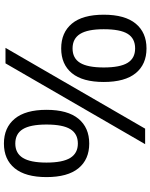

<svg xmlns="http://www.w3.org/2000/svg" viewBox="86 -846 767 979"><g transform="rotate(-90 469.5 -356.5)"><path d="M56 -503Q56 -610 101 -665Q146 -720 227 -720Q308 -720 353.5 -665Q399 -610 399 -503Q399 -395 353.5 -340Q308 -285 227 -285Q146 -285 101 -340Q56 -395 56 -503ZM303 0H224L636 -712H715ZM324 -503Q324 -585 300.5 -623.5Q277 -662 227 -662Q178 -662 154 -623.5Q130 -585 130 -503Q130 -420 154 -381.5Q178 -343 227 -343Q277 -343 300.5 -381.5Q324 -420 324 -503ZM541 -211Q541 -319 586 -373.5Q631 -428 712 -428Q793 -428 838.5 -373.5Q884 -319 884 -211Q884 -103 838.5 -48Q793 7 712 7Q631 7 586 -48Q541 -103 541 -211ZM810 -211Q810 -293 786 -331.5Q762 -370 712 -370Q662 -370 638.5 -331.5Q615 -293 615 -211Q615 -128 638.5 -89.5Q662 -51 712 -51Q763 -51 786.5 -89Q810 -127 810 -211Z"/></g></svg>

Font: Muli-Regular
Style: Regular
Weight: 400
Version: Version 2.000